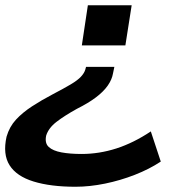

<svg xmlns="http://www.w3.org/2000/svg" viewBox="-52 -522 692 732"><path d="M236 190Q141 190 76 170Q11 150 -15.5 108Q-42 66 -27 -1Q-16 -39 9 -66Q34 -93 70 -116.5Q106 -140 148 -162Q192 -185 218 -200.5Q244 -216 256.5 -229.5Q269 -243 273 -256L276 -267H384L379 -243Q375 -219 359 -196Q343 -173 314 -151Q285 -129 241 -107Q194 -81 163.5 -57.5Q133 -34 124 -5Q118 24 134 38.5Q150 53 182.5 59Q215 65 259 65Q326 65 391.5 44Q457 23 523 -21L561 94Q517 123 462 144.5Q407 166 348.5 178Q290 190 236 190ZM260 -349 283 -502H450L426 -349Z"/></svg>

Font: Nunito Sans 7pt Expanded
Style: Bold Italic
Weight: 700
Width: 7
Italic angle: -9°
Designer: Vernon Adams
Foundry: Vernon Adams
Version: Version 3.101;gftools[0.9.27]